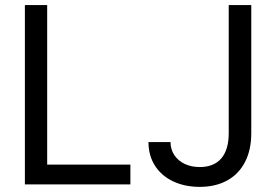

<svg xmlns="http://www.w3.org/2000/svg" viewBox="-20 -727 1089 757"><path d="M78.1 -707H166V-78.1H494.1V0H78.1ZM970.7 -707V-202.1Q970.7 -135.7 945.8 -87.9Q920.9 -40 875 -15.1Q829.1 9.8 767.6 9.8Q709 9.8 663.1 -11.7Q617.2 -33.2 591.3 -73.2Q565.4 -113.3 565.4 -167H652.3Q652.3 -137.7 667.5 -115.2Q682.6 -92.8 708.5 -80.6Q734.4 -68.4 767.6 -68.4Q823.2 -68.4 852.5 -102.5Q881.8 -136.7 881.8 -202.1V-707Z"/></svg>

Font: Pretendard Std Variable
Style: Regular
Weight: 400
Designer: Base glyphs from Inter by Rasmus Andersson; Hangeul glyphs from Noto Sans CJK(Source Han Sans) by Jang Soo-young and Kan
Foundry: Kil Hyung-jin
Version: Version 1.309;Glyphs 3.2 (3225)